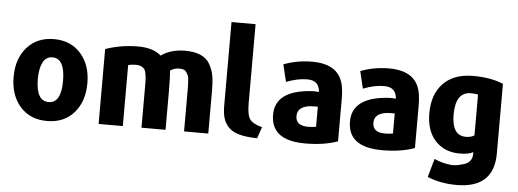

<svg xmlns="http://www.w3.org/2000/svg" viewBox="-58 -953 3624 1343"><g transform="rotate(5 1753.5 -281.0)"><path d="M550 -266Q550 -137 480 -57.5Q410 22 291 22Q172 22 102 -57.5Q32 -137 32 -266Q32 -394 102.5 -473.5Q173 -553 291 -553Q409 -553 479.5 -473.5Q550 -394 550 -266ZM379 -267Q379 -425 291 -425Q246 -425 224 -382Q202 -339 202 -267Q202 -111 291 -111Q379 -111 379 -267Z M1423 11H1253V-266Q1253 -299 1252.5 -312.5Q1252 -326 1250.5 -349.5Q1249 -373 1244.5 -382.5Q1240 -392 1232 -404Q1224 -416 1211.5 -420Q1199 -424 1181 -424Q1146 -424 1118 -404Q1123 -357 1123 -254V11H954V-266Q954 -305 953.5 -323Q953 -341 949 -365Q945 -389 937.5 -399Q930 -409 915 -416.5Q900 -424 878 -424Q846 -424 823 -417V11H653V-515Q762 -553 882 -553Q988 -553 1043 -503Q1112 -552 1212 -552Q1278 -552 1321.5 -532.5Q1365 -513 1386.5 -474.5Q1408 -436 1415.5 -394Q1423 -352 1423 -291Z M1794 -66 1766 14Q1690 13 1640 -1Q1590 -15 1563.5 -43.5Q1537 -72 1527 -107.5Q1517 -143 1517 -196V-780H1686V-225Q1686 -140 1708.5 -111Q1731 -82 1794 -66Z M2332 -14Q2237 21 2104 21Q1863 21 1863 -160Q1863 -333 2123 -348Q2136 -349 2169 -346Q2164 -427 2081 -427Q2011 -427 1933 -396L1904 -517Q1998 -553 2104 -553Q2305 -553 2327 -387Q2332 -352 2332 -320ZM2170 -102V-243Q2130 -243 2121 -242Q2027 -233 2027 -165Q2027 -97 2113 -97Q2150 -97 2170 -102Z M2872 -14Q2777 21 2644 21Q2403 21 2403 -160Q2403 -333 2663 -348Q2676 -349 2709 -346Q2704 -427 2621 -427Q2551 -427 2473 -396L2444 -517Q2538 -553 2644 -553Q2845 -553 2867 -387Q2872 -352 2872 -320ZM2710 -102V-243Q2670 -243 2661 -242Q2567 -233 2567 -165Q2567 -97 2653 -97Q2690 -97 2710 -102Z M3446 -26Q3446 218 3184 218Q3072 218 2979 180Q3000 102 3016 50Q3070 75 3130 81Q3171 85 3206 72Q3242 66 3261.5 45.5Q3281 25 3281 -4V-21Q3250 -3 3187 -3Q3080 -3 3015.5 -72.5Q2951 -142 2951 -266Q2951 -399 3025 -475.5Q3099 -552 3234 -552Q3360 -552 3446 -515ZM3279 -138V-424Q3262 -430 3229 -430Q3121 -430 3121 -271Q3121 -123 3220 -123Q3253 -123 3279 -138Z"/></g></svg>

Font: Repo
Style: ExtraBold
Weight: 800
Designer: Stefan Peev
Foundry: Context Ltd
Version: Version 001.000